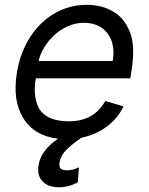

<svg xmlns="http://www.w3.org/2000/svg" viewBox="-20 -573 624 806"><path d="M227.3 213.1Q182.2 213.1 158.6 188.6Q134.9 164.1 142 119.3Q152 58.2 223.4 9.2Q123.6 -2.5 77.6 -77.2Q31.6 -152 51.1 -268.5Q64.6 -351.6 105.8 -416.2Q147 -480.8 209 -516.7Q271 -552.6 343.8 -552.6Q373.2 -552.6 399.7 -546.5Q426.1 -540.5 451 -527Q475.9 -513.5 493.8 -492.4Q511.7 -471.2 524.3 -440.9Q536.9 -410.5 538.7 -370.6Q540.5 -330.6 532.7 -279.8L527 -244.3H130.3Q123.6 -204.5 127.1 -174.4Q130.7 -144.2 141 -123.2Q151.3 -102.3 170.5 -89Q189.6 -75.6 214.3 -69.8Q239 -63.9 271.3 -63.9Q322.1 -63.9 360.4 -85.4Q398.8 -106.9 421.9 -149.1L498.6 -126.4Q474.8 -76.3 428.6 -41.9Q382.5 -7.5 322.1 5Q282.3 32 258.5 56.1Q234.7 80.3 230.1 108Q226.9 124.6 233.8 133.3Q240.8 142 261.4 142Q285.5 142 311.1 129.3L306.8 191.8Q270.2 213.1 227.3 213.1ZM142 -316.8H453.1Q465.2 -387.1 431.8 -432.2Q398.4 -477.3 331 -477.3Q297.9 -477.3 265.4 -463.1Q233 -448.9 208.3 -426Q183.6 -403.1 166 -374.5Q148.4 -345.9 142 -316.8Z"/></svg>

Font: Karasuma Gothic
Style: Italic
Weight: 400
Italic angle: -9.39999°
Designer: Rasmus Andersson / Ryoko Nishizuka
Foundry: Genbu
Version: Version 1.00